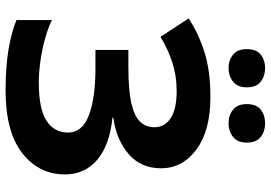

<svg xmlns="http://www.w3.org/2000/svg" viewBox="-161 -799 970 688"><g transform="rotate(90 324.0 -455.0)"><path d="M583 -547Q583 -475 532 -431Q481 -387 402 -376V-373Q500 -363 552.5 -318.5Q605 -274 605 -203Q605 -109 528.5 -49.5Q452 10 304 10Q223 10 160.5 0Q98 -10 52 -29V-156Q83 -141 122 -130.5Q161 -120 201 -114.5Q241 -109 275 -109Q370 -109 412.5 -136.5Q455 -164 455 -214Q455 -265 393 -288.5Q331 -312 226 -312H159V-430H219Q304 -430 351 -441Q398 -452 417 -473Q436 -494 436 -523Q436 -560 403.5 -581.5Q371 -603 306 -603Q251 -603 202.5 -587Q154 -571 112 -545L46 -646Q101 -682 168 -703Q235 -724 327 -724Q448 -724 515.5 -674Q583 -624 583 -547ZM156 -854Q156 -889 176 -904.5Q196 -920 224 -920Q252 -920 272.5 -904.5Q293 -889 293 -854Q293 -821 272.5 -805Q252 -789 224 -789Q196 -789 176 -805Q156 -821 156 -854ZM353 -854Q353 -889 373 -904.5Q393 -920 422 -920Q450 -920 470.5 -904.5Q491 -889 491 -854Q491 -821 470.5 -805Q450 -789 422 -789Q393 -789 373 -805Q353 -821 353 -854Z"/></g></svg>

Font: Noto IKEA Simplified Chinese
Style: Bold
Weight: 700
Designer: Monotype Design Team
Foundry: Monotype Imaging Inc.
Version: Version 1.100